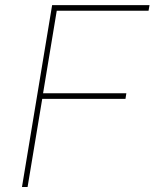

<svg xmlns="http://www.w3.org/2000/svg" viewBox="-20 -748 624 768"><path d="M67.9 0 188.5 -727.5H578.1L574.2 -705.1H207L152.3 -375H485.4L481.9 -352.5H148.9L90.3 0Z"/></svg>

Font: Inter Thin
Style: Italic
Weight: 250
Italic angle: -9.3988°
Designer: Rasmus Andersson
Foundry: rsms
Version: Version 4.001;git-66647c0bb